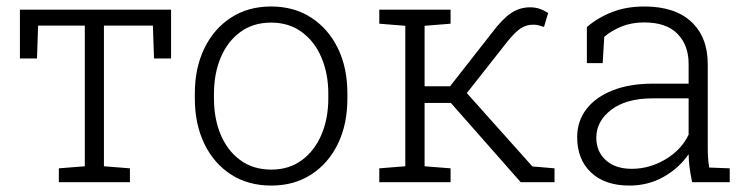

<svg xmlns="http://www.w3.org/2000/svg" viewBox="-20 -558 2291 588"><path d="M160.2 0V-42.5L239.7 -48.8V-479.5H96.7L93.3 -378.9H41V-528.3H503.9V-378.9H451.7L448.2 -479.5H298.3V-48.8L377.9 -42.5V0Z M811 10.3Q739.7 10.3 687.3 -23.7Q634.8 -57.6 605.7 -117.9Q576.7 -178.2 576.7 -255.9V-272Q576.7 -349.6 605.7 -409.7Q634.8 -469.7 687.3 -503.9Q739.7 -538.1 810.1 -538.1Q880.9 -538.1 933.3 -503.9Q985.8 -469.7 1014.9 -409.9Q1043.9 -350.1 1043.9 -272V-255.9Q1043.9 -177.7 1014.9 -117.7Q985.8 -57.6 933.3 -23.7Q880.9 10.3 811 10.3ZM811 -38.6Q865.2 -38.6 904.3 -67.4Q943.4 -96.2 964.4 -145.5Q985.4 -194.8 985.4 -255.9V-272Q985.4 -332.5 964.4 -381.8Q943.4 -431.2 904.1 -460Q864.7 -488.8 810.1 -488.8Q755.4 -488.8 716.1 -460Q676.8 -431.2 656 -381.8Q635.3 -332.5 635.3 -272V-255.9Q635.3 -194.3 656 -145.3Q676.8 -96.2 716.1 -67.4Q755.4 -38.6 811 -38.6Z M1141.6 0V-42.5L1221.2 -48.8V-479L1141.6 -485.4V-528.3H1359.9V-485.4L1280.3 -479V-293.9H1358.4L1487.3 -458.5Q1519.5 -501 1545.7 -518.3Q1571.8 -535.6 1603.5 -535.6Q1619.1 -535.6 1632.1 -531.2Q1645 -526.9 1658.7 -518.1L1646 -475.6Q1632.8 -479.5 1627.4 -481Q1622.1 -482.4 1612.8 -482.4Q1590.8 -482.4 1573.2 -470.2Q1555.7 -458 1532.7 -429.2L1409.7 -272.9L1610.4 -48.3L1678.2 -42.5V0H1574.7L1360.8 -242.7H1280.3V-48.8L1359.9 -42.5V0Z M1907.7 10.3Q1832.5 10.3 1790 -29.8Q1747.6 -69.8 1747.6 -138.2Q1747.6 -187 1775.9 -223.9Q1804.2 -260.7 1856.2 -281.2Q1908.2 -301.8 1979.5 -301.8H2088.9V-362.3Q2088.9 -419.4 2054.9 -454.3Q2021 -489.3 1952.6 -489.3Q1914.1 -489.3 1883.5 -476.8Q1853 -464.4 1830.6 -445.3L1825.7 -364.7H1777.3V-475.1Q1811.5 -504.4 1855 -521.2Q1898.4 -538.1 1953.6 -538.1Q2046.9 -538.1 2097.2 -491.2Q2147.5 -444.3 2147.5 -361.3V-106.4Q2147.5 -90.8 2148.4 -75.4Q2149.4 -60.1 2151.9 -44.9L2214.8 -42.5V0H2099.6Q2093.8 -28.8 2091.6 -46.4Q2089.4 -64 2088.9 -85.9Q2060.1 -43.5 2012.7 -16.6Q1965.3 10.3 1907.7 10.3ZM1914.6 -41Q1968.8 -41 2017.3 -69.6Q2065.9 -98.1 2088.9 -145.5V-256.8H1979Q1897.9 -256.8 1852.1 -221.9Q1806.2 -187 1806.2 -136.2Q1806.2 -93.8 1835.4 -67.4Q1864.7 -41 1914.6 -41Z"/></svg>

Font: Roboto Slab LO Light
Style: Regular
Weight: 300
Designer: Google
Version: Version 2.000